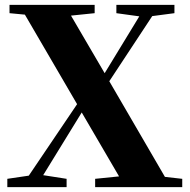

<svg xmlns="http://www.w3.org/2000/svg" viewBox="-20 -767 779 787"><path d="M457 -713 551 -700 409 -467 271 -703 368 -713V-747H19V-713L82 -707L296 -340L98 -47L10 -34V0H253V-34L157 -49L315 -306L468 -44L370 -34V0H727V-34L656 -42L428 -434L604 -701L695 -713V-747H457Z"/></svg>

Font: Noto Serif CJK SC Black
Style: Regular
Weight: 900
Designer: Ryoko NISHIZUKA 西塚涼子 (kana & ideographs); Frank Grießhammer (Latin, Greek & Cyrillic); Wenlong ZHANG 张文龙 (bopomofo); San
Foundry: Adobe
Version: Version 2.001;hotconv 1.1.0;makeotfexe 2.6.0